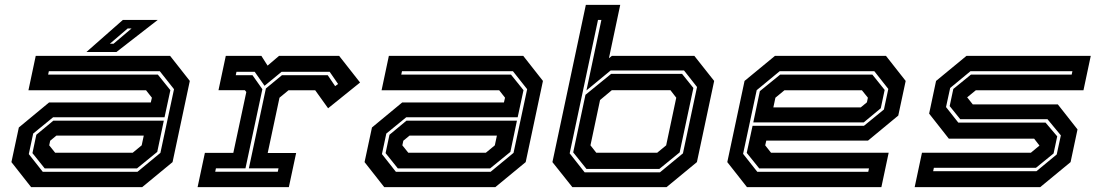

<svg xmlns="http://www.w3.org/2000/svg" viewBox="-20 -770 4523 790"><path d="M108 0 27 -103 57.5 -245.5 182 -348.5H600.5L605 -368L581 -398.5H97L127 -540H680L761 -437L690 -103L565 0ZM156 -63H545.5L640 -141L696 -403L637.5 -477H181L178 -463H629.5L681 -399L657 -287.5H198.5L116.5 -220.5L98.5 -136ZM164 -77 113.5 -140 129.5 -215.5 199.5 -273.5H654L627 -145L543.5 -77ZM207 -141.5H526L563 -172L571.5 -212H212L186.5 -191L182.5 -172ZM335.5 -556 485.5 -688H629L459 -556ZM432 -590H447L521.5 -653H505.5Z M793 0 823 -141H940L993.5 -391.5L987.5 -399H879L909 -540H1055.5L1081 -500L1128 -540H1375.5L1461.5 -430.5L1330 -324.5L1277 -398.5H1167L1130 -368L1081.5 -140.5H1198.5L1168.5 0ZM865.5 -63.5H1123L1126 -77.5H1004L1074 -406L1140 -460.5H1328.5L1359 -415.5L1371 -424.5L1336.5 -474.5H1138.5L1068.5 -417L1028 -474.5H953L950 -460.5H1019L1059.5 -403L990 -77.5H868.5Z M1561 0 1480 -103 1510.5 -245.5 1635 -348.5H2053.5L2058 -368L2034 -398.5H1550L1580 -540H2133L2214 -437L2143 -103L2018 0ZM1609 -63H1998.5L2093 -141L2149 -403L2090.5 -477H1634L1631 -463H2082.5L2134 -399L2110 -287.5H1651.5L1569.5 -220.5L1551.5 -136ZM1617 -77 1566.5 -140 1582.5 -215.5 1652.5 -273.5H2107L2080 -145L1996.5 -77ZM1660 -141.5H1979L2016 -172L2024.5 -212H1665L1639.5 -191L1635.5 -172Z M2335 0 2253 -103 2390.5 -750H2532L2485.5 -530.5L2497.5 -540H2837L2918.5 -437L2847.5 -103L2722.5 0ZM2385.5 -61H2695.5L2790 -139L2848 -412L2794.5 -480H2492.5L2393 -398L2454.5 -688H2440.5L2324 -139ZM2393 -75 2338.5 -143 2389 -380 2494.5 -466H2786.5L2833 -408L2776.5 -143L2693 -75ZM2433.5 -141.5H2684L2721 -172L2762.5 -368L2738.5 -399H2497.5L2449 -358.5L2409.5 -172Z M3625.5 -540 3706.5 -437 3676 -294.5 3551.5 -191.5H3133L3128.5 -172L3152.5 -141.5H3636.5L3606.5 0H3053.5L2972.5 -103L3043.5 -437L3168.5 -540ZM3577.5 -477H3188L3093.5 -399L3037.5 -137L3096 -63H3552.5L3555.5 -77H3104L3052.5 -141L3076.5 -252.5H3535L3617 -319.5L3635 -404ZM3569.5 -463 3620 -400 3604 -324.5 3534 -266.5H3079.5L3106.5 -395L3190 -463ZM3526.5 -398.5H3207.5L3170.5 -368L3162 -328H3521.5L3547 -349L3551 -368Z M3743.5 0 3773.5 -141.5H4221.5L4257 -171L4235 -199.5H3884L3803 -302.5L3831.5 -437L3956.5 -540H4468L4438 -398.5H3995L3959.5 -369.5L3982.5 -340.5H4332.5L4413.5 -237.5L4385 -103L4260 0ZM3819.5 -65.5H4244.5L4328 -134.5L4345 -213L4290 -279.5H3931L3887.5 -333.5L3902.5 -404L3975 -463H4389.5L4392.5 -477H3973L3889.5 -408L3872.5 -329.5L3923 -265.5H4282L4330 -209L4315 -138.5L4242.5 -79.5H3822.5Z"/></svg>

Font: Tourney Expanded Regular
Style: Bold Italic
Weight: 700
Width: 7
Italic angle: -12°
Designer: Tyler Finck
Foundry: Etcetera Type Co
Version: Version 1.010; ttfautohint (v1.8.3)